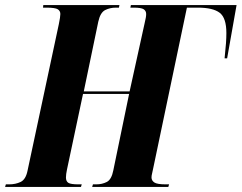

<svg xmlns="http://www.w3.org/2000/svg" viewBox="-41 -734 949 754"><path d="M-21 0 -18 -10H-5Q20 -10 40 -19.5Q60 -29 67 -63L190 -639Q196 -668 196 -679Q196 -691 186 -697.5Q176 -704 141 -704H128L129 -714H428L426 -704H414Q391 -704 372 -694.5Q353 -685 345 -649L288 -375H468L527 -643Q530 -656 531.5 -664Q533 -672 533 -679Q533 -691 523.5 -697.5Q514 -704 484 -704H471L473 -714H888L851 -505H841Q845 -542 846.5 -564.5Q848 -587 848 -604Q848 -664 821.5 -684Q795 -704 736 -704H693L560 -70Q558 -59 556 -51.5Q554 -44 554 -37Q554 -25 565 -17.5Q576 -10 610 -10H623L620 0H321L324 -10H337Q360 -10 378.5 -19.5Q397 -29 404 -65L466 -365H285L222 -68Q220 -59 219 -51Q218 -43 218 -37Q218 -22 227.5 -16Q237 -10 267 -10H280L277 0Z"/></svg>

Font: Noto Serif Display ExtraCondensed ExtraBold
Style: Italic
Weight: 800
Width: 2
Italic angle: -12°
Designer: Monotype Design Team
Foundry: Monotype Imaging Inc.
Version: Version 2.009